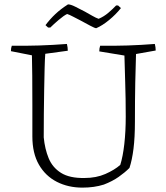

<svg xmlns="http://www.w3.org/2000/svg" viewBox="-20 -849 758 878"><path d="M357 9Q292 9 240 -17.5Q188 -44 158 -96Q128 -148 128 -225Q128 -296 128 -369Q128 -442 127.5 -502.5Q127 -563 126 -596L30 -615Q30 -630 34 -640Q97 -639 159 -641Q221 -643 286 -648Q290 -632 290 -617L187 -603Q185 -578 184 -534.5Q183 -491 182 -437.5Q181 -384 180.5 -328Q180 -272 180 -221Q185 -168 202.5 -125.5Q220 -83 259 -58.5Q298 -34 366 -35Q420 -35 462 -53.5Q504 -72 530 -95Q542 -133 548.5 -190.5Q555 -248 555 -316Q555 -399 552.5 -473Q550 -547 549 -595L434 -614Q434 -628 438 -640Q502 -639 563.5 -641Q625 -643 688 -648Q692 -633 692 -618L602 -602Q600 -546 598.5 -470Q597 -394 597 -293Q597 -221 590.5 -169Q584 -117 572 -81Q551 -60 522.5 -40Q494 -20 455 -5Q433 2 408.5 5.5Q384 9 357 9ZM200 -723 188 -734Q209 -762 233.5 -785Q258 -808 291 -829Q303 -829 324 -818.5Q345 -808 368 -796Q386 -786 402.5 -776.5Q419 -767 431 -763Q455 -773 476 -791Q497 -809 511 -824H520L533 -812Q510 -783 479 -757.5Q448 -732 420 -720Q414 -720 392.5 -731.5Q371 -743 347 -756Q329 -765 313 -773.5Q297 -782 287 -785Q272 -778 248.5 -758Q225 -738 210 -723Z"/></svg>

Font: Labrada Light
Style: Regular
Weight: 300
Designer: Mercedes Jáuregui
Foundry: Omnibus-Type Team
Version: Version 1.000; ttfautohint (v1.8.4.7-5d5b)